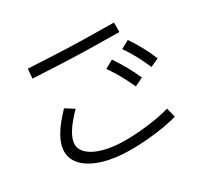

<svg xmlns="http://www.w3.org/2000/svg" viewBox="-156 -968 1311 1231"><g transform="rotate(-30 500.0 -352.5)"><path d="M490 38Q376 38 290.5 13Q205 -12 157.5 -58Q110 -104 110 -165Q110 -216 144 -275.5Q178 -335 248 -407L311 -367Q251 -307 221 -258Q191 -209 191 -172Q191 -131 228.5 -99Q266 -67 333.5 -49.5Q401 -32 490 -32Q543 -32 604.5 -37.5Q666 -43 723 -53Q780 -63 819 -75L836 -6Q796 7 737 17Q678 27 613 32.5Q548 38 490 38ZM800 -653Q694 -654 588.5 -656Q483 -658 378 -662.5Q273 -667 168 -673L174 -743Q277 -737 381 -732.5Q485 -728 590 -726Q695 -724 800 -723ZM717 -298Q694 -349 668.5 -395Q643 -441 609 -490L670 -524Q703 -475 729.5 -428Q756 -381 779 -328ZM866 -356Q844 -408 819 -454.5Q794 -501 761 -549L821 -582Q854 -533 880 -485.5Q906 -438 928 -384Z"/></g></svg>

Font: M PLUS 2 Thin
Style: Regular
Weight: 400
Version: Version 1.001